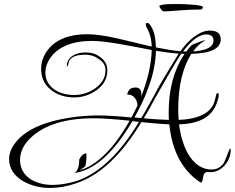

<svg xmlns="http://www.w3.org/2000/svg" viewBox="-20 -841 1159 948"><path d="M227 87Q154 87 95 54Q25 13 25 -56Q25 -94 52 -131Q130 -239 369 -266Q390 -268 414 -269.5Q438 -271 465 -271Q495 -271 536 -268.5Q577 -266 629 -261Q637 -276 644.5 -291Q652 -306 659 -320Q658 -343 644.5 -359Q631 -375 608 -374Q614 -409 649 -409Q683 -409 677 -364Q727 -492 729 -594Q704 -599 667 -606Q630 -613 581 -622Q535 -630 498.5 -634.5Q462 -639 436 -639Q286 -639 227 -553Q204 -519 204 -483Q204 -430 250 -398Q290 -372 347 -372Q374 -372 400 -380Q426 -388 449 -404Q501 -441 501 -494Q501 -529 467 -550Q439 -571 402 -571Q332 -571 320 -536L317 -522Q315 -517 311 -511Q310 -512 310 -515Q310 -548 341 -567Q354 -575 369.5 -578.5Q385 -582 402 -582Q446 -582 475 -559Q510 -534 510 -494Q510 -434 457 -396Q406 -360 347 -360Q280 -360 233 -396Q183 -435 183 -502Q183 -541 204 -577Q261 -672 413 -672Q439 -672 476 -667Q513 -662 561 -651L729 -611Q728 -666 703 -707Q700 -715 700 -720Q700 -728 707 -728Q717 -728 727 -709Q748 -675 750 -607Q785 -600 815.5 -595Q846 -590 871 -588Q905 -635 938 -659Q980 -690 1015 -690Q1070 -690 1070 -647Q1070 -579 924 -575Q860 -471 860 -301Q860 -288 860.5 -275Q861 -262 862 -249Q995 -254 1032 -322Q1036 -330 1040 -343Q1044 -356 1048 -375Q1050 -381 1054 -381Q1060 -381 1060 -373Q1060 -357 1049 -329Q1013 -231 864 -227Q875 -143 907 -84Q953 -4 1025 -4Q1064 -4 1086 -38Q1088 -40 1113 -104Q1115 -107 1117 -107Q1119 -107 1119 -101Q1119 -60 1090 -25Q1059 9 1019 9H1013Q1010 8 1007 8Q986 8 983 33Q979 60 974 60Q969 60 964 56Q836 -32 816 -227Q789 -228 754.5 -231Q720 -234 678 -238Q531 6 356 64Q289 87 227 87ZM900 -586Q912 -604 923 -615Q927 -619 935 -622.5Q943 -626 956 -631Q970 -636 978.5 -639Q987 -642 992 -642Q993 -642 993 -641Q993 -641 992.5 -641Q992 -641 991 -640Q975 -631 960.5 -618Q946 -605 934 -587Q1034 -594 1034 -641Q1034 -671 997 -671Q974 -671 945.5 -651Q917 -631 884 -587Q888 -587 892 -587Q896 -587 900 -586ZM677 -258Q687 -273 702 -300Q717 -327 739 -366Q757 -402 788 -454Q819 -506 862 -576Q837 -578 809.5 -581.5Q782 -585 750 -590Q749 -550 740 -503.5Q731 -457 712 -407Q700 -372 682.5 -335.5Q665 -299 644 -261ZM814 -249Q813 -258 813 -268Q813 -278 813 -288Q813 -458 891 -575Q887 -575 883 -575Q879 -575 875 -576Q860 -554 828.5 -500.5Q797 -447 748 -360Q730 -326 715.5 -300.5Q701 -275 690 -257Q728 -253 759 -251.5Q790 -250 814 -249ZM239 72Q293 72 354 54Q522 0 666 -239L634 -243Q495 -7 348 13Q371 -2 371 -51V-53Q386 -83 404 -83Q407 -83 407 -81Q407 -29 399 -18L374 0Q503 -39 620 -245Q506 -257 441 -257Q324 -257 240 -226Q175 -202 132 -161Q79 -111 79 -51Q79 9 131 44Q178 72 239 72ZM787 -785Q783 -785 775 -795.5Q767 -806 766 -812L768 -813Q777 -818 796.5 -819.5Q816 -821 837 -821Q858 -821 868 -821Q879 -821 897.5 -820Q916 -819 935.5 -817.5Q955 -816 968.5 -813Q982 -810 982 -806Q982 -804 979.5 -799Q977 -794 971 -794Q946 -794 921 -793Q896 -792 871 -790Q851 -789 830.5 -787Q810 -785 787 -785Z"/></svg>

Font: Lavishly Yours
Style: Regular
Weight: 400
Designer: Robert E. Leuschke
Foundry: Robert E. Leuschke
Version: Version 1.010; ttfautohint (v1.8.3)